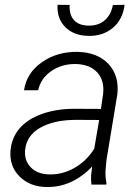

<svg xmlns="http://www.w3.org/2000/svg" viewBox="-20 -749 564 779"><path d="M351.1 0Q348.6 -18.6 349.6 -37.1L354 -73.7Q317.4 -34.2 270.3 -11.7Q223.1 10.7 168.5 9.8Q101.6 8.8 59.8 -32.5Q18.1 -73.7 22.5 -136.2Q26.4 -188.5 58.3 -226.8Q90.3 -265.1 149.4 -286.4Q208.5 -307.6 281.7 -307.6L389.6 -307.1L398.4 -367.7Q404.3 -421.9 375 -454.6Q345.7 -487.3 288.6 -489.3Q231 -490.2 188.2 -460.7Q145.5 -431.2 134.8 -382.8H77.6Q87.4 -452.1 148.9 -495.8Q210.4 -539.6 294.4 -538.6Q376 -536.6 420.2 -489.3Q464.4 -441.9 456.1 -366.2L412.1 -100.6L408.2 -58.1Q406.7 -31.7 412.1 -5.9L411.1 0ZM178.2 -41.5Q231.9 -39.6 281 -67.1Q330.1 -94.7 362.3 -145.5L382.3 -262.2L289.1 -262.7Q200.2 -262.7 144 -231.2Q87.9 -199.7 82 -141.1Q77.6 -98.1 104.7 -70.3Q131.8 -42.5 178.2 -41.5ZM485.4 -729.5Q478.5 -669.9 437.5 -635.7Q396.5 -601.6 337.4 -603.5Q279.8 -604.5 245.1 -638.9Q210.4 -673.3 213.4 -729.5L262.7 -729Q260.3 -690.4 279.5 -668.2Q298.8 -646 338.4 -645Q379.9 -644.5 405.3 -667Q430.7 -689.5 438 -728.5Z"/></svg>

Font: RobotoInd Light
Style: Italic
Weight: 300
Italic angle: -12°
Designer: Google
Version: Version 2.001151; 2014